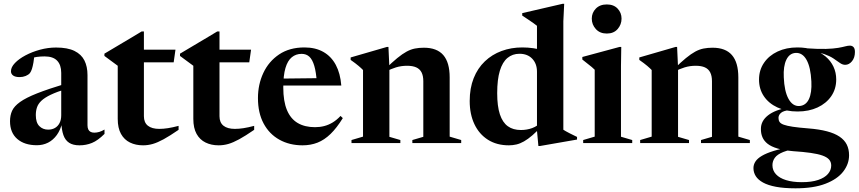

<svg xmlns="http://www.w3.org/2000/svg" viewBox="-20 -757 4544 1016"><path d="M330 -315 332 -287Q280.5 -271 248.2 -255.5Q216 -240 199 -223.8Q182 -207.5 175.8 -189Q169.5 -170.5 169.5 -148Q169.5 -108.5 188 -89.8Q206.5 -71 235 -71Q255.5 -71 271 -80Q286.5 -89 295.2 -106Q304 -123 304 -147.5V-371.5Q304 -413 282.5 -435.8Q261 -458.5 216 -458.5Q195 -458.5 175 -455.8Q155 -453 141.5 -447.5L163.5 -474.5Q160.5 -447 157 -426.5Q153.5 -406 149 -392.2Q144.5 -378.5 138.5 -370.5Q130.5 -361 115.8 -355Q101 -349 84 -349Q61.5 -349 49.8 -357.2Q38 -365.5 38 -380Q38 -401.5 59 -423.5Q80 -445.5 114.8 -464Q149.5 -482.5 191.8 -494Q234 -505.5 276.5 -505.5Q337.5 -505.5 374 -487.5Q410.5 -469.5 426.8 -437Q443 -404.5 443 -360V-94.5Q443 -81 447.2 -72Q451.5 -63 459.8 -59Q468 -55 479 -55Q492 -55 505.5 -59Q519 -63 533 -71.5V-48.5Q498 -13.5 467 -0.8Q436 12 400.5 12Q366.5 12 345.8 -1.5Q325 -15 315.5 -42.2Q306 -69.5 304.5 -109.5L309 -107.5Q300 -69.5 280.8 -42.8Q261.5 -16 234.5 -2.2Q207.5 11.5 175 11.5Q109.5 11.5 71.2 -21.8Q33 -55 33 -115.5Q33 -146.5 44 -170.8Q55 -195 86 -217.2Q117 -239.5 175.8 -262.8Q234.5 -286 330 -315Z M741.5 -142Q741.5 -108.5 762.5 -91.8Q783.5 -75 823 -75Q844.5 -75 868.8 -78.8Q893 -82.5 925 -91V-70Q878.5 -38 846 -20.2Q813.5 -2.5 788.2 4.8Q763 12 737 12Q698 12 667.8 -2.8Q637.5 -17.5 620.2 -48.5Q603 -79.5 603 -128V-409L532.5 -461V-473Q540 -477.5 555.2 -486.5Q570.5 -495.5 591 -507.8Q611.5 -520 635 -534Q658.5 -548 683 -562.5Q707.5 -577 729.5 -590.5H741.5V-479ZM688.5 -427V-494H908.5L899 -427Z M1141.5 -142Q1141.5 -108.5 1162.5 -91.8Q1183.5 -75 1223 -75Q1244.5 -75 1268.8 -78.8Q1293 -82.5 1325 -91V-70Q1278.5 -38 1246 -20.2Q1213.5 -2.5 1188.2 4.8Q1163 12 1137 12Q1098 12 1067.8 -2.8Q1037.5 -17.5 1020.2 -48.5Q1003 -79.5 1003 -128V-409L932.5 -461V-473Q940 -477.5 955.2 -486.5Q970.5 -495.5 991 -507.8Q1011.5 -520 1035 -534Q1058.5 -548 1083 -562.5Q1107.5 -577 1129.5 -590.5H1141.5V-479ZM1088.5 -427V-494H1308.5L1299 -427Z M1591 -506Q1649.5 -506 1691.2 -482.2Q1733 -458.5 1757 -413.5Q1781 -368.5 1786 -304.5H1455V-341L1719.5 -344L1656.5 -320.5Q1653 -375 1643.2 -408.2Q1633.5 -441.5 1617.2 -456.8Q1601 -472 1576 -472Q1546 -472 1524 -454Q1502 -436 1490.5 -397Q1479 -358 1479 -294.5Q1479 -221 1498.5 -174.5Q1518 -128 1555.5 -106Q1593 -84 1647 -84Q1672.5 -84 1695.8 -90Q1719 -96 1740.8 -109.2Q1762.5 -122.5 1782 -143.5L1794 -132Q1762 -80 1729.2 -48.2Q1696.5 -16.5 1660.2 -2.2Q1624 12 1581 12Q1512 12 1458.5 -17.8Q1405 -47.5 1375 -103.5Q1345 -159.5 1345 -238Q1345 -310 1373.5 -371Q1402 -432 1457 -469Q1512 -506 1591 -506Z M2040.5 -399V-33L2098.5 -16V0H1840V-16L1901 -34V-386.5Q1892.5 -395.5 1877.2 -408.5Q1862 -421.5 1835.5 -440V-453L2027 -508.5H2035.5ZM2162 -16 2220 -33V-327.5Q2220 -355.5 2210.8 -373.8Q2201.5 -392 2182.5 -400.5Q2163.5 -409 2134 -409Q2103.5 -409 2075.5 -400.5Q2047.5 -392 2025 -379L2018 -391Q2054.5 -427 2082 -449.5Q2109.5 -472 2131.8 -484Q2154 -496 2175.8 -500.2Q2197.5 -504.5 2223 -504.5Q2292 -504.5 2325.8 -465.5Q2359.5 -426.5 2359.5 -347.5V-34L2420.5 -16V0H2162Z M2821.5 -377.5Q2821.5 -420 2796.5 -446.2Q2771.5 -472.5 2729 -472.5Q2692 -472.5 2665.5 -450.5Q2639 -428.5 2625 -382.5Q2611 -336.5 2611 -264Q2611 -195 2625.2 -152Q2639.5 -109 2667.2 -89Q2695 -69 2736.5 -69Q2768 -69 2796 -79.2Q2824 -89.5 2848 -113.5L2851.5 -94Q2821.5 -62 2797.5 -41.2Q2773.5 -20.5 2752.8 -8.8Q2732 3 2712.5 7.5Q2693 12 2673 12Q2608.5 12 2562 -17.5Q2515.5 -47 2490.5 -99.8Q2465.5 -152.5 2465.5 -222.5Q2465.5 -290.5 2486.5 -343.2Q2507.5 -396 2545.5 -432.2Q2583.5 -468.5 2634.2 -487.2Q2685 -506 2744 -506Q2773.5 -506 2802.8 -501.8Q2832 -497.5 2860.8 -489Q2889.5 -480.5 2917 -466.5L2821.5 -456.5V-620.5Q2815.5 -625.5 2802.5 -634.8Q2789.5 -644 2773.8 -654.5Q2758 -665 2743.5 -674.5V-687.5L2957.5 -737H2965.5L2961 -644.5V-70.5Q2965.5 -67.5 2974.2 -62.5Q2983 -57.5 2993.8 -52Q3004.5 -46.5 3015 -41.5Q3025.5 -36.5 3033.5 -32.5V-18.5L2838 15.5H2829L2821.5 -65.5Z M3191 -579.5Q3154.5 -579.5 3133 -603.2Q3111.5 -627 3111.5 -658.5Q3111.5 -689.5 3133 -711.5Q3154.5 -733.5 3191 -733.5Q3227.5 -733.5 3248.2 -711.5Q3269 -689.5 3269 -658.5Q3269 -627 3248.2 -603.2Q3227.5 -579.5 3191 -579.5ZM3267.5 -508.5 3266 -407.5V-33.5L3325.5 -16V0H3066V-16L3127 -34V-388Q3121.5 -394 3111.8 -402Q3102 -410 3089.2 -420Q3076.5 -430 3061.5 -442V-455.5L3258 -508.5Z M3568 -399V-33L3626 -16V0H3367.5V-16L3428.5 -34V-386.5Q3420 -395.5 3404.8 -408.5Q3389.5 -421.5 3363 -440V-453L3554.5 -508.5H3563ZM3689.5 -16 3747.5 -33V-327.5Q3747.5 -355.5 3738.2 -373.8Q3729 -392 3710 -400.5Q3691 -409 3661.5 -409Q3631 -409 3603 -400.5Q3575 -392 3552.5 -379L3545.5 -391Q3582 -427 3609.5 -449.5Q3637 -472 3659.2 -484Q3681.5 -496 3703.2 -500.2Q3725 -504.5 3750.5 -504.5Q3819.5 -504.5 3853.2 -465.5Q3887 -426.5 3887 -347.5V-34L3948 -16V0H3689.5Z M4189.5 239.5Q4129 239.5 4086.5 231.5Q4044 223.5 4017.8 209Q3991.5 194.5 3979.2 175Q3967 155.5 3967 132.5Q3967 114 3977.5 97.8Q3988 81.5 4011.8 67.5Q4035.5 53.5 4074.5 41.5Q4113.5 29.5 4171 19.5H4214L4213.5 27Q4157 34.5 4125 47.2Q4093 60 4080.2 77.8Q4067.5 95.5 4067.5 117Q4067.5 145 4086.2 165.2Q4105 185.5 4139.8 196.2Q4174.5 207 4223 207Q4275 207 4309.5 195.2Q4344 183.5 4361.2 163.5Q4378.5 143.5 4378.5 119Q4378.5 100 4367.2 87.2Q4356 74.5 4332 66Q4308 57.5 4269.5 52Q4231 46.5 4177 43Q4127.5 38.5 4094.5 28.8Q4061.5 19 4042.2 4Q4023 -11 4014.5 -31Q4006 -51 4006.5 -75.5Q4006.5 -117 4044 -146.5Q4081.5 -176 4151 -187.5L4160 -174.5Q4126.5 -171.5 4113 -160Q4099.5 -148.5 4099.5 -133Q4099.5 -120.5 4105.2 -111.8Q4111 -103 4127.5 -97Q4144 -91 4175.5 -86.2Q4207 -81.5 4258 -77.5Q4315 -73 4355.8 -62.2Q4396.5 -51.5 4422.5 -34Q4448.5 -16.5 4460.8 8Q4473 32.5 4473 64.5Q4473 111 4442 151Q4411 191 4348.2 215.2Q4285.5 239.5 4189.5 239.5ZM4200.5 -167Q4140 -167 4093.8 -188.5Q4047.5 -210 4022 -248Q3996.5 -286 3996.5 -336Q3996.5 -386 4022.8 -424.5Q4049 -463 4095 -484.5Q4141 -506 4199.5 -506Q4246.5 -506 4284.2 -493.2Q4322 -480.5 4349 -457.8Q4376 -435 4390.5 -404Q4405 -373 4405 -336.5Q4405 -286.5 4378.8 -248.2Q4352.5 -210 4306.5 -188.5Q4260.5 -167 4200.5 -167ZM4210 -196Q4244.5 -198.5 4260.5 -232.5Q4276.5 -266.5 4273.5 -325.5Q4270 -400.5 4248.2 -439.8Q4226.5 -479 4190 -477Q4157.5 -475 4141 -440.8Q4124.5 -406.5 4127.5 -348Q4130.5 -274 4152.5 -234Q4174.5 -194 4210 -196ZM4268 -481.5 4245.5 -501.5Q4310 -497 4350.8 -498.2Q4391.5 -499.5 4415.5 -503.8Q4439.5 -508 4453.2 -511.8Q4467 -515.5 4477.5 -515.5Q4489 -515.5 4496.5 -507.8Q4504 -500 4504 -482Q4504 -452 4488.5 -433Q4473 -414 4452.5 -414Q4438 -414 4424 -424.2Q4410 -434.5 4390.5 -447.5Q4371 -460.5 4341.8 -470.8Q4312.5 -481 4268 -481.5Z"/></svg>

Font: Newsreader 60pt SemiBold
Style: Regular
Weight: 600
Designer: Hugues Gentile
Foundry: Production Type
Version: Version 1.003